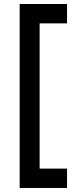

<svg xmlns="http://www.w3.org/2000/svg" viewBox="-20 -727 372 958"><path d="M314.5 210.9H78.1V-707H314.5V-610.4H177.7V114.3H314.5Z"/></svg>

Font: Wanted Sans Medium
Style: Regular
Weight: 500
Designer: Original Design by Kil Hyung-jin and Kang Hanbin, Wanted Lab, Inc; Hangeul from Source Han Sans by Jang Soo-young and Ka
Foundry: Wanted Lab, Inc.
Version: Version 1.001